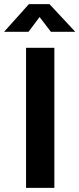

<svg xmlns="http://www.w3.org/2000/svg" viewBox="-64 -916 387 936"><path d="M63 0V-683H201V0ZM-44 -761 77 -896H177L303 -761H184L129 -833L75 -761Z"/></svg>

Font: Cairo Play
Style: Bold
Weight: 700
Version: Version 3.119